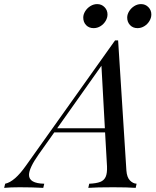

<svg xmlns="http://www.w3.org/2000/svg" viewBox="-107 -908 756 928"><path d="M0 0ZM362.8 -888.2Q383.8 -888.2 398.2 -873.5Q412.6 -858.9 412.6 -837.9Q412.6 -821.8 403.3 -806.4Q394 -791 378.7 -781.5Q363.3 -772 345.7 -772Q323.2 -772 309.3 -786.4Q295.4 -800.8 295.4 -823.2Q295.4 -838.4 304.7 -853.5Q314 -868.7 329.6 -878.4Q345.2 -888.2 362.8 -888.2ZM574.7 -888.2Q595.7 -888.2 610.1 -873.5Q624.5 -858.9 624.5 -837.9Q624.5 -821.8 615.2 -806.4Q606 -791 590.6 -781.5Q575.2 -772 557.6 -772Q535.6 -772 521.7 -786.6Q507.8 -801.3 507.8 -823.2Q507.8 -838.4 517.1 -853.5Q526.4 -868.7 541.7 -878.4Q557.1 -888.2 574.7 -888.2ZM553.2 -20 548.8 0Q508.8 -2.9 439.9 -2.9Q359.4 -2.9 319.8 0L324.2 -20Q358.4 -21.5 377 -28.6Q395.5 -35.6 403.6 -53Q411.6 -70.3 410.2 -104L400.9 -268.1H155.3L80.1 -162.1Q33.2 -95.7 33.2 -62.5Q33.2 -21.5 106.9 -20L102.1 0Q46.4 -2.9 -12.2 -2.9Q-55.7 -2.9 -86.9 0L-82 -20Q-36.1 -29.8 18.1 -106.9L449.2 -712.9H463.9L503.9 -84Q506.3 -51.3 520.8 -36.1Q535.2 -21 553.2 -20ZM383.3 -590.3 169.4 -288.1H399.9Z"/></svg>

Font: TypoPRO Playfair Display SC
Style: Italic
Weight: 400
Italic angle: -14°
Designer: Claus Eggers Sørensen
Foundry: Claus Eggers Sørensen
Version: Version 1.004;PS 001.004;hotconv 1.0.70;makeotf.lib2.5.58329